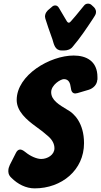

<svg xmlns="http://www.w3.org/2000/svg" viewBox="-20 -1036 557 1058"><path d="M381 -779C422 -827 458 -881 493 -934L503 -950C507 -956 509 -962 509 -969C509 -972 510 -984 497 -997L485 -1008C480 -1013 473 -1016 465 -1016C456 -1016 448 -1012 443 -1005L438 -999C425 -984 412 -968 397 -949L371 -919C367 -914 363 -911 359 -911C355 -911 351 -914 347 -921L305 -992C300 -1001 293 -1006 285 -1006C278 -1006 272 -1004 267 -999L254 -988C239 -977 228 -963 228 -944C228 -941 229 -937 230 -933L246 -884C253 -863 261 -842 269 -819C277 -792 283 -758 319 -758H335C351 -758 370 -764 381 -779ZM43 -56C78 -21 123 2 171 2C320 2 443 -99 443 -247C443 -359 387 -412 353 -430C305 -459 262 -484 262 -528C262 -568 314 -600 332 -600C359 -600 367 -578 370 -554C372 -532 380 -521 395 -521C398 -521 402 -522 407 -523L468 -541C495 -549 515 -571 516 -596L517 -597V-611C517 -699 456 -730 386 -730C256 -730 72 -623 72 -485C72 -422 128 -375 176 -340C203 -321 227 -302 248 -283C269 -264 280 -242 280 -219C280 -183 242 -160 207 -160C184 -160 149 -174 121 -197L117 -200C107 -208 98 -212 91 -212C82 -212 74 -206 68 -194L34 -127C29 -116 26 -106 26 -96C26 -91 24 -73 43 -56Z"/></svg>

Font: Bangerz
Style: Bold
Weight: 700
Designer: vernon adams
Foundry: Vernon Adams
Version: Version 2.10;December 28, 2023;FontCreator 13.0.0.2683 64-bi